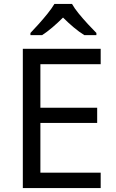

<svg xmlns="http://www.w3.org/2000/svg" viewBox="-20 -964 596 984"><path d="M496 0H97V-714H496V-635H187V-412H478V-334H187V-79H496ZM349 -944Q361 -922 383.5 -894.5Q406 -867 430.5 -840.5Q455 -814 474 -795V-784H412Q386 -800 358 -823.5Q330 -847 303 -874Q276 -847 249 -824Q222 -801 196 -784H136V-795Q155 -815 178.5 -841Q202 -867 224 -894.5Q246 -922 259 -944Z"/></svg>

Font: Noto Sans Sora Sompeng
Style: Regular
Weight: 400
Designer: Monotype Design Team. David Williams.
Foundry: Monotype Imaging Inc.
Version: Version 2.101